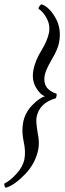

<svg xmlns="http://www.w3.org/2000/svg" viewBox="-58 -743 303 894"><path d="M136.7 -722.7Q171.9 -710 200.7 -659.2Q229.5 -608.4 216.8 -543.9Q210.9 -512.7 183.6 -466.8Q155.3 -418 150.4 -393.6Q137.7 -328.1 205.1 -306.6Q207 -302.7 205.1 -294.9Q203.1 -287.1 201.2 -285.2Q125 -263.7 112.3 -197.3Q108.4 -177.7 117.2 -126Q127 -79.1 120.1 -46.9Q107.4 17.6 59.1 67.9Q10.7 118.2 -29.3 130.9Q-34.2 130.9 -36.6 124Q-39.1 117.2 -37.1 111.3Q-10.7 98.6 19 65.9Q48.8 33.2 55.7 -2Q62.5 -39.1 51.8 -85.9Q42 -131.8 49.8 -172.9Q58.6 -218.8 91.8 -252.9Q125 -287.1 151.4 -294.9Q127.9 -302.7 108.4 -337.4Q88.9 -372.1 97.7 -418Q106.4 -461.9 134.8 -507.8Q163.1 -554.7 169.9 -589.8Q176.8 -625 159.7 -657.2Q142.6 -689.5 121.1 -702.1Q121.1 -708 126.5 -715.3Q131.8 -722.7 136.7 -722.7Z"/></svg>

Font: Crimson
Style: SemiboldItalic
Weight: 600
Italic angle: -11°
Version: Version 0.8 ; ttfautohint (v1.00) -l 8 -r 50 -G 200 -x 14 -D